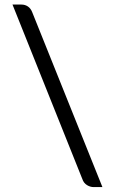

<svg xmlns="http://www.w3.org/2000/svg" viewBox="-20 -756 492 822"><path d="M33.5 -736.5H71.5Q87.5 -736.5 99.8 -728Q112 -719.5 118 -703.5L418.5 45H381Q366.5 45 352.5 36.5Q338.5 28 332.5 10.5Z"/></svg>

Font: Lato
Style: Regular
Weight: 400
Designer: Lukasz Dziedzic with Adam Twardoch and Botio Nikoltchev
Foundry: tyPoland Lukasz Dziedzic
Version: Version 2.015; 2015-08-06; http://www.latofonts.com/